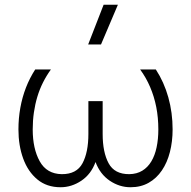

<svg xmlns="http://www.w3.org/2000/svg" viewBox="-20 -772 803 807"><path d="M234.5 15Q176.5 15 137 -17.8Q97.5 -50.5 77.5 -105.5Q57.5 -160.5 57.5 -228Q57.5 -275 65.5 -319.2Q73.5 -363.5 89.2 -404Q105 -444.5 128 -480H194Q175.5 -454.5 161 -425.8Q146.5 -397 137 -365.5Q127.5 -334 122.5 -299.5Q117.5 -265 117.5 -228Q117.5 -147 147 -94Q176.5 -41 239.5 -40Q302 -39.5 326.8 -85.8Q351.5 -132 351.5 -209V-347H411.5V-209Q411.5 -132 436.5 -85.8Q461.5 -39.5 523.5 -40Q555 -40.5 578 -54.5Q601 -68.5 616 -93.5Q631 -118.5 638.2 -152.8Q645.5 -187 645.5 -228Q645.5 -277.5 636.8 -322Q628 -366.5 611 -406.2Q594 -446 569 -480H635Q669.5 -427 687.5 -362.8Q705.5 -298.5 705.5 -228Q705.5 -177.5 694.2 -133.2Q683 -89 660.5 -55.8Q638 -22.5 605 -3.8Q572 15 528.5 15Q482 15 441.2 -12.5Q400.5 -40 381.5 -91Q363 -40 322 -12.5Q281 15 234.5 15ZM350.5 -585 415.5 -752H475.5L404.5 -585Z"/></svg>

Font: Geologica-Sharp
Style: Regular
Weight: 100
Designer: Sindre Bremnes, Frode Helland
Foundry: Monokrom Skriftforlag AS
Version: Version 1.010;gftools[0.9.28]